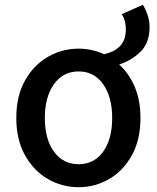

<svg xmlns="http://www.w3.org/2000/svg" viewBox="-20 -767 655 801"><path d="M308 -82Q373 -82 410.5 -134.5Q448 -187 448 -275Q448 -362 410.5 -415.5Q373 -469 308 -469Q243 -469 205 -415.5Q167 -362 167 -275Q167 -187 205 -134.5Q243 -82 308 -82ZM308 14Q239 14 180 -20Q121 -54 84.5 -119Q48 -184 48 -275Q48 -367 84.5 -431.5Q121 -496 180 -530Q239 -564 308 -564Q363 -564 414 -541Q457 -550 481 -575Q505 -600 505 -646Q505 -682 488 -708L576 -747Q587 -730 595.5 -705Q604 -680 604 -654Q604 -588 566 -551Q528 -514 477 -498Q518 -461 542 -405Q566 -349 566 -275Q566 -184 530 -119Q494 -54 435 -20Q376 14 308 14Z"/></svg>

Font: Source Han Sans TC Medium
Style: Regular
Weight: 500
Designer: Ryoko NISHIZUKA Ë•øÂ°öÊ∂ºÂ≠ê (kana, bopomofo & ideographs); Paul D. Hunt (Latin, Greek & Cyrillic); Sandoll Communicatio
Foundry: Adobe
Version: Version 2.004;hotconv 1.0.118;makeotfexe 2.5.65603